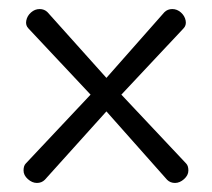

<svg xmlns="http://www.w3.org/2000/svg" viewBox="-20 -404 468 424"><path d="M37 -43 180 -195 43 -341Q36 -348 38 -358.5Q40 -369 48.5 -376.5Q57 -384 67.5 -384Q78 -384 85 -377L215 -232L343 -377Q350 -384 360.5 -384Q371 -384 379.5 -376.5Q388 -369 390 -358.5Q392 -348 385 -341L248 -195L391 -43Q396 -38 396 -27.5Q396 -17 386.5 -8.5Q377 0 366.5 0Q356 0 349 -7L215 -158L79 -7Q72 0 61.5 0Q51 0 41.5 -8.5Q32 -17 32 -27.5Q32 -38 37 -43Z"/></svg>

Font: Flamenco
Style: Regular
Weight: 400
Designer: Luciano Vergara
Foundry: Luciano Vergara
Version: Version 1.003